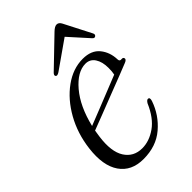

<svg xmlns="http://www.w3.org/2000/svg" viewBox="-191 -675 752 752"><g transform="rotate(-45 184.5 -299.0)"><path d="M326 -130Q306 -71.5 259.2 -31.8Q212.5 8 142 8Q75.5 8 43 -39Q10.5 -86 21 -172Q30 -246 64 -306.5Q98 -367 147.5 -402.8Q197 -438.5 251 -438.5Q298 -438.5 321.5 -409.8Q345 -381 346 -339.5Q346.5 -328.5 357.5 -330Q366.5 -331 368.5 -324.5Q371 -316 357 -310.5Q340 -303.5 305.8 -290.2Q271.5 -277 230.2 -261Q189 -245 150.5 -230Q112 -215 86.5 -205.5Q84 -191 82 -176Q72 -102 96.5 -63.8Q121 -25.5 168.5 -25.5Q207.5 -25.5 245 -51.8Q282.5 -78 307.5 -136Q315 -148 321.5 -147Q331 -146 326 -130ZM245 -417.5Q200 -417.5 156 -365.8Q112 -314 91 -226.5Q119 -237.5 157.5 -252.8Q196 -268 233.2 -283Q270.5 -298 294.5 -307.5Q297.5 -320.5 297.5 -342Q297.5 -375.5 283.8 -396.5Q270 -417.5 245 -417.5ZM146.5 -468.5Q133.5 -460 128.5 -466Q124 -472 132.5 -480.5L248.5 -592Q263 -606 273.5 -606Q285.5 -606 292.5 -592L350 -480Q354.5 -471 347.5 -466Q341 -461.5 334 -469.5L262 -549.5Z"/></g></svg>

Font: Fraunces 144pt Soft Light
Style: Italic
Weight: 300
Italic angle: -16°
Version: Version 1.000;[b76b70a41]